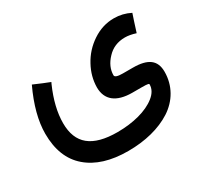

<svg xmlns="http://www.w3.org/2000/svg" viewBox="-127 -528 982 932"><g transform="rotate(-30 364.0 -61.5)"><path d="M666 -239.7C679.7 -282.7 689.9 -314.9 697.3 -335.9C668.5 -350.6 638.2 -357.9 605.5 -357.9C562.5 -357.9 522.5 -345.2 485.4 -320.3C448.2 -295.4 419.4 -263.7 398.9 -225.6C377.9 -187.5 367.7 -148.4 367.2 -108.4C367.2 -37.6 414.6 -0.5 502 0H556.2C593.8 0 596.2 2.9 596.2 6.8C596.2 30.8 584.5 52.2 560.5 71.3C513.2 109.4 433.6 129.9 346.2 129.9C205.1 129.9 138.2 75.2 138.2 -39.6C138.2 -98.1 153.8 -162.6 184.6 -232.4L189 -241.7C167 -250 137.2 -262.2 100.6 -278.3C58.6 -189 37.6 -108.9 37.6 -38.6C37.6 50.8 64.5 119.1 118.7 165.5C172.4 211.9 248 235.4 345.7 235.4C440.9 235.4 525.4 213.9 588.4 173.3C650.9 132.8 689.9 67.9 689.9 -10.3C689.9 -74.7 650.9 -104 566.4 -104H510.3C481 -104 466.3 -108.9 466.3 -119.1C466.3 -150.9 479.5 -180.7 505.9 -208.5C531.7 -236.3 564.9 -250.5 605.5 -250.5C623 -250.5 643.1 -247.1 666 -239.7Z"/></g></svg>

Font: Samim Medium
Style: Regular
Weight: 500
Foundry: DejaVu fonts team - Redesigned by Saber Rastikerdar
Version: Version 4.0.5